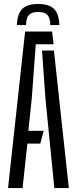

<svg xmlns="http://www.w3.org/2000/svg" viewBox="-20 -961 393 981"><path d="M21.1 0 108.3 -800H246.2L253.7 -734.8H162.8L142.3 -458.4L124.9 -292.6H203L185.9 -227.4H119.9L95.2 0ZM257.6 0 212 -459.4 194.7 -702.7H255.5L331.7 0ZM175 -940.7Q230.7 -940.7 255.8 -915.8Q280.9 -890.9 283.5 -832.8H237Q236.6 -869.1 222.5 -884.5Q208.4 -899.9 175 -899.9Q141.6 -899.9 127.5 -884.5Q113.4 -869.1 113 -832.8H66.1Q68.7 -890.9 93.9 -915.8Q119.2 -940.7 175 -940.7Z"/></svg>

Font: Big Shoulders Stencil Thin
Style: Regular
Weight: 100
Designer: Patric King
Foundry: XO Type Co
Version: Version 2.001